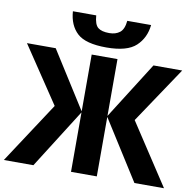

<svg xmlns="http://www.w3.org/2000/svg" viewBox="-99 -1051 1171 1151"><g transform="rotate(10 486.5 -475.0)"><path d="M243 -372 14 -714H189L408 -368V-714H565V-368L784 -714H959L730 -372L974 0H794L565 -362V0H408V-362L179 0H-1ZM728 -950H583Q578 -898 553 -878.5Q528 -859 489 -859Q442 -859 420 -877Q398 -895 394 -950H252Q258 -865 309 -818Q360 -771 487 -771Q613 -771 666.5 -821Q720 -871 728 -950Z"/></g></svg>

Font: Noto Sans UI Extra
Style: Regular
Weight: 800
Designer: Monotype Design Team
Foundry: Monotype Imaging Inc.
Version: Version 1.901